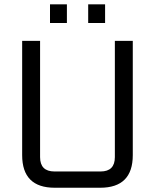

<svg xmlns="http://www.w3.org/2000/svg" viewBox="-20 -882 728 902"><path d="M84.1 -153.2V-690H168.3V-143.8Q168.3 -76.4 236.3 -76.4H452.3Q519.6 -76.4 519.6 -143.8V-690H603.8V-153.2Q603.8 0 450.6 0H237.3Q84.1 0 84.1 -153.2ZM214.9 -773.8V-861.6H294.3V-773.8ZM394.3 -773.8V-861.6H473.7V-773.8Z"/></svg>

Font: Oxanium ExtraLight
Style: Regular
Weight: 200
Designer: Severin Meyer
Version: Version 2.000